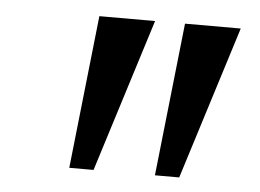

<svg xmlns="http://www.w3.org/2000/svg" viewBox="-36 -874 598 441"><g transform="rotate(5 263.0 -653.5)"><path d="M305 -830 194 -477H138L176.5 -830ZM502.5 -830 391.5 -477H335.5L374 -830Z"/></g></svg>

Font: Merriweather 36pt
Style: Bold Italic
Weight: 700
Italic angle: -7.8°
Version: Version 2.101